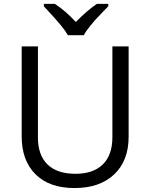

<svg xmlns="http://www.w3.org/2000/svg" viewBox="-20 -951 768 981"><path d="M204.1 -931.2H260.3Q315.9 -895 367.2 -838.9Q430.7 -902.3 475.1 -931.2H533.2V-918.9L501 -885.7Q430.7 -813.5 408.2 -771H327.1Q315.9 -791 291 -821.8Q266.1 -852.5 204.1 -918.9ZM637.2 -713.9V-252Q637.2 -129.9 563.5 -60.1Q489.7 9.8 360.8 9.8Q231.9 9.8 161.4 -60.5Q90.8 -130.9 90.8 -253.9V-713.9H173.8V-248Q173.8 -158.7 222.7 -110.8Q271.5 -63 366.2 -63Q456.5 -63 505.4 -111.1Q554.2 -159.2 554.2 -249V-713.9Z"/></svg>

Font: Zoram GWebM
Style: Regular
Weight: 400
Foundry: Ascender Corporation
Version: Version 1.000